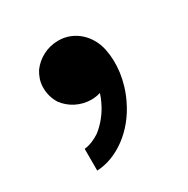

<svg xmlns="http://www.w3.org/2000/svg" viewBox="-107 -310 599 612"><g transform="rotate(-30 193.0 -3.5)"><path d="M274 63C233 150 156 204 83 207V127C102 125 122 117 141 104C165 85 187 59 202 27C207 17 211 7 214 -3C204 0 192 2 181 2C141 2 105 -17 83 -47C72 -65 66 -85 66 -106V-109C66 -129 73 -148 83 -164C105 -194 141 -214 181 -214H185C241 -213 287 -171 299 -113C310 -60 303 3 274 63Z"/></g></svg>

Font: Mluvka ExtraBold
Style: Regular
Weight: 800
Designer: Modified by Jiří Krblich, Original typeface by Gumpita Rahayu
Foundry: Gumpita Rahayu & Jiří Krblich
Version: Version 2.000;Glyphs 3.1.1 (3134)